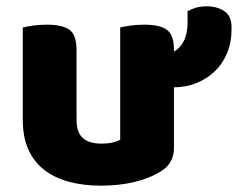

<svg xmlns="http://www.w3.org/2000/svg" viewBox="-20 -571 762 607"><path d="M52 -484Q63 -487 83.5 -490Q104 -493 128 -493Q178 -493 200 -476.5Q222 -460 222 -413V-193Q222 -152 242 -134.5Q262 -117 300 -117Q323 -117 337.5 -121Q352 -125 360 -129V-484Q371 -487 391.5 -490Q412 -493 436 -493Q486 -493 508 -476.5Q530 -460 530 -413V-408Q550 -419 561.5 -442Q573 -465 573 -502V-536Q587 -543 600.5 -547Q614 -551 634 -551Q666 -551 689 -536Q712 -521 712 -485V-479Q712 -436 697.5 -402Q683 -368 658 -344.5Q633 -321 600 -308Q567 -295 530 -295V-104Q530 -54 488 -29Q453 -7 404.5 4.5Q356 16 299 16Q245 16 199.5 4Q154 -8 121 -33Q88 -58 70 -97.5Q52 -137 52 -193Z"/></svg>

Font: Baloo Thambi 2 ExtraBold
Style: Regular
Weight: 800
Designer: Aadarsh Rajan and Ek Type
Foundry: Ek Type
Version: Version 1.640;hotconv 1.0.111;makeotfexe 2.5.65597; ttfautoh